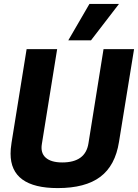

<svg xmlns="http://www.w3.org/2000/svg" viewBox="-20 -951 705 981"><path d="M275 10Q34 10 34 -166Q34 -177 35 -190Q36 -203 39 -222L116 -700H272L194 -216Q186 -170 213.5 -145.5Q241 -121 298 -121Q417 -121 432 -219L509 -700H665L588 -226Q569 -105 492.5 -47.5Q416 10 275 10ZM329 -745 437 -931H588L445 -745Z"/></svg>

Font: Georama
Style: Bold Italic
Weight: 700
Italic angle: -9°
Designer: Jean-Baptiste Levee
Foundry: Production Type
Version: Version 1.000